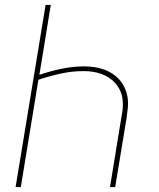

<svg xmlns="http://www.w3.org/2000/svg" viewBox="-20 -755 640 775"><path d="M43 0 164 -735H185L139 -453Q183 -468 228.5 -477.5Q274 -487 320 -487Q341 -487 361 -484Q381 -481 399.5 -474.5Q418 -468 434.5 -457Q451 -446 463.5 -431.5Q476 -417 484 -399Q492 -381 495 -361Q498 -341 496 -320.5Q494 -300 491 -279L445 0H424L470 -282Q474 -300 475.5 -319Q477 -338 474.5 -356Q472 -374 464.5 -390Q457 -406 445.5 -419Q434 -432 419.5 -441.5Q405 -451 388 -457Q371 -463 353 -465.5Q335 -468 317 -468Q271 -468 225.5 -458Q180 -448 135 -433L64 0Z"/></svg>

Font: Iosevka Curly Thin Extended
Style: Italic
Weight: 100
Width: 7
Italic angle: -9°
Monospace: yes
Designer: Belleve Invis
Foundry: Belleve Invis
Version: Version 11.1.0; ttfautohint (v1.8.3)